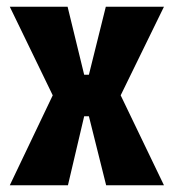

<svg xmlns="http://www.w3.org/2000/svg" viewBox="-20 -548 514 568"><path d="M9 0 136 -266 9 -528H180L229 -327H243L293 -528H465L337 -266L465 0H294L243 -204H229L181 0Z"/></svg>

Font: Bricolage Grotesque 12pt Condensed ExtraBold
Style: Regular
Weight: 800
Width: 3
Designer: Mathieu Triay
Foundry: Atelier Triay
Version: Version 1.001; ttfautohint (v1.8.4.7-5d5b);gftools[0.9.33.de